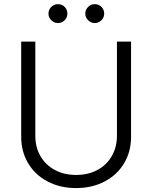

<svg xmlns="http://www.w3.org/2000/svg" viewBox="-20 -911 747 942"><path d="M623 -707V-239.3Q623 -167.5 589.1 -110.4Q555.2 -53.2 493.7 -20.8Q432.1 11.7 353.5 11.7Q274.4 11.7 213.1 -20.8Q151.9 -53.2 117.9 -110.4Q84 -167.5 84 -239.3V-707H153.3V-244.1Q153.3 -189 178.2 -145.5Q203.1 -102.1 248.5 -77.4Q293.9 -52.7 353.5 -52.7Q413.1 -52.7 458.5 -77.4Q503.9 -102.1 528.8 -145.8Q553.7 -189.5 553.7 -244.1V-707ZM217.8 -843.8Q217.8 -863.3 231.4 -877Q245.1 -890.6 263.7 -890.6Q284.2 -890.6 297.4 -877.2Q310.5 -863.8 310.5 -843.8Q310.5 -825.2 297.1 -811.5Q283.7 -797.9 263.7 -797.9Q245.6 -797.9 231.7 -811.8Q217.8 -825.7 217.8 -843.8ZM398.4 -843.8Q398.4 -863.3 412.1 -877Q425.8 -890.6 444.3 -890.6Q464.4 -890.6 477.8 -877.2Q491.2 -863.8 491.2 -843.8Q491.2 -825.2 477.5 -811.5Q463.9 -797.9 444.3 -797.9Q426.3 -797.9 412.4 -811.8Q398.4 -825.7 398.4 -843.8Z"/></svg>

Font: Pretendard GOV Light
Style: Regular
Weight: 300
Designer: Base glyphs from Inter by Rasmus Andersson; Hangeul glyphs from Noto Sans CJK(Source Han Sans) by Jang Soo-young and Kan
Foundry: Kil Hyung-jin
Version: Version 1.309